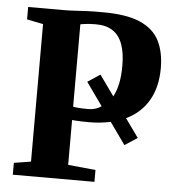

<svg xmlns="http://www.w3.org/2000/svg" viewBox="-53 -798 770 847"><g transform="rotate(5 332.0 -374.5)"><path d="M35 0V-52.5L110 -64.5V-673.5L38 -688V-743H195.5Q219.5 -743 244 -744.5Q268.5 -746 297.8 -747.5Q327 -749 365.5 -748.5Q472 -749 532.8 -722.8Q593.5 -696.5 619 -646.5Q644.5 -596.5 644.5 -524.5Q644.5 -441 610.2 -382Q576 -323 511 -292L570 -209.5L514 -173L445 -270Q423 -265 398.8 -262.5Q374.5 -260 348 -260Q333.5 -260 318 -260.5Q302.5 -261 291 -261.8Q279.5 -262.5 274.5 -263V-64.5L396.5 -52.5V0ZM341.5 -317.5Q357.5 -317.5 372 -321.8Q386.5 -326 399 -335L326.5 -437L382 -473.5L446.5 -383Q460 -407 467.2 -441Q474.5 -475 474.5 -521.5Q474.5 -578 460.5 -616.2Q446.5 -654.5 417.2 -673.8Q388 -693 342.5 -693Q325 -693 312.8 -692Q300.5 -691 291.8 -689.8Q283 -688.5 274 -687V-322Q283.5 -320 300.5 -318.8Q317.5 -317.5 341.5 -317.5Z"/></g></svg>

Font: Merriweather 48pt ExtraBold
Style: Regular
Weight: 800
Version: Version 2.100